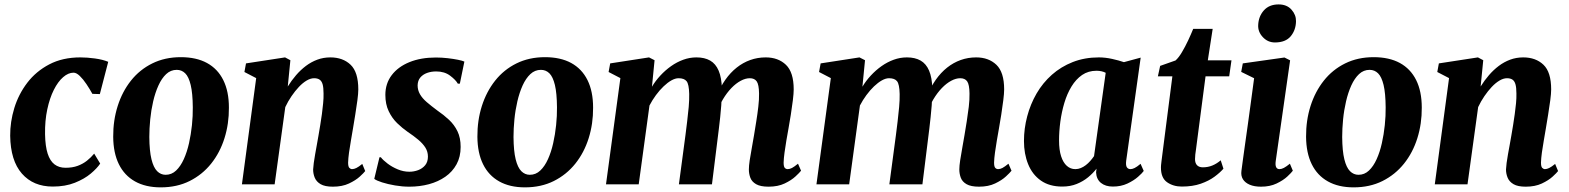

<svg xmlns="http://www.w3.org/2000/svg" viewBox="-20 -814 6930 848"><path d="M213 10Q127 10 76.8 -47.2Q26.5 -104.5 25 -214.5Q24.5 -275.5 43.2 -336.8Q62 -398 100.5 -448.5Q139 -499 197.8 -529.8Q256.5 -560.5 335 -560.5Q364.5 -560.5 399.2 -555.8Q434 -551 458 -541L421 -398.5L388 -399.5Q376.5 -420.5 362 -442.2Q347.5 -464 332.5 -478.5Q317.5 -493 305 -493Q281.5 -493 258.8 -473.2Q236 -453.5 217.8 -417.2Q199.5 -381 188.8 -331Q178 -281 179 -221Q180 -168 190.5 -135.5Q201 -103 220.8 -88Q240.5 -73 269.5 -73Q300 -73 323 -81.5Q346 -90 364 -104.2Q382 -118.5 396 -135.5L422.5 -91.5Q409 -71 380.8 -47.2Q352.5 -23.5 310.5 -6.8Q268.5 10 213 10Z M778.5 -561.5Q847 -561.5 894.2 -535.8Q941.5 -510 966.2 -460.2Q991 -410.5 991 -338.5Q991.5 -267.5 971.5 -203.8Q951.5 -140 912.5 -91.2Q873.5 -42.5 817.5 -14.5Q761.5 13.5 690 13.5Q623 13.5 576.2 -12.8Q529.5 -39 505 -88.8Q480.5 -138.5 480 -210Q479.5 -282 499.8 -345.8Q520 -409.5 558.5 -458Q597 -506.5 652.8 -534Q708.5 -561.5 778.5 -561.5ZM760.5 -505.5Q734 -505.5 714 -486.8Q694 -468 679.8 -436.5Q665.5 -405 656.5 -366.2Q647.5 -327.5 643.5 -286.8Q639.5 -246 639.5 -209Q640 -147 649 -110.5Q658 -74 674 -58Q690 -42 711.5 -42Q738 -42 757.8 -60.8Q777.5 -79.5 791.8 -111Q806 -142.5 814.8 -181.5Q823.5 -220.5 827.8 -261.5Q832 -302.5 831.5 -340Q831 -402.5 822.2 -438.8Q813.5 -475 798 -490.2Q782.5 -505.5 760.5 -505.5Z M1251 -432Q1267.5 -458.5 1287.5 -481.8Q1307.5 -505 1331 -522.8Q1354.5 -540.5 1381.5 -550.5Q1408.5 -560.5 1439 -560.5Q1494.5 -560.5 1528.5 -528Q1562.5 -495.5 1562.5 -419Q1562.5 -401.5 1558.5 -371Q1554.5 -340.5 1549 -307.2Q1543.5 -274 1539 -246.5Q1535 -221.5 1530 -193.8Q1525 -166 1521.5 -140.2Q1518 -114.5 1517.5 -96Q1517.5 -78 1523 -72.5Q1528.5 -67 1535 -67Q1543.5 -67 1553.8 -72Q1564 -77 1580 -90L1593 -58.5Q1587 -50.5 1569 -34Q1551 -17.5 1521.2 -3.5Q1491.5 10.5 1450 10.5Q1415 10.5 1396.2 -0.5Q1377.5 -11.5 1370.2 -29Q1363 -46.5 1363 -65.5Q1363.5 -77 1365.8 -94.2Q1368 -111.5 1371.8 -132.2Q1375.5 -153 1379.5 -175Q1383.5 -197 1387 -217.5Q1390.5 -238.5 1394.5 -262.2Q1398.5 -286 1401.8 -310.5Q1405 -335 1407.2 -358Q1409.5 -381 1409 -401Q1409 -427.5 1404.8 -442Q1400.5 -456.5 1391.2 -462.5Q1382 -468.5 1367.5 -468.5Q1351.5 -468.5 1334.2 -458.2Q1317 -448 1300 -430Q1283 -412 1267.5 -389.2Q1252 -366.5 1240 -341L1193 0H1048.5L1111.5 -469L1059.5 -496L1066.5 -534L1239 -560.5L1262.5 -548Z M2011 -444.5H2002Q1993 -461 1968 -479.8Q1943 -498.5 1906.5 -498.5Q1884.5 -498.5 1866 -491.8Q1847.5 -485 1836.2 -471.5Q1825 -458 1824.5 -437Q1824.5 -416 1834.8 -398Q1845 -380 1864.8 -363Q1884.5 -346 1911.5 -326Q1940 -306.5 1963.2 -284.8Q1986.5 -263 2000.5 -234.2Q2014.5 -205.5 2014.5 -165Q2014.5 -121.5 1996.5 -88.5Q1978.5 -55.5 1947 -33.5Q1915.5 -11.5 1874.8 -0.5Q1834 10.5 1787.5 10.5Q1757 10.5 1724.8 5Q1692.5 -0.5 1667.5 -8.5Q1642.5 -16.5 1633 -24L1656 -119.5H1662Q1672 -106.5 1691.8 -91.5Q1711.5 -76.5 1736.8 -66Q1762 -55.5 1788 -55.5Q1808 -55.5 1826.8 -62.5Q1845.5 -69.5 1857.8 -84.2Q1870 -99 1870 -122.5Q1870 -144 1858.8 -162Q1847.5 -180 1827.2 -197Q1807 -214 1780 -232Q1757 -248 1734.2 -270Q1711.5 -292 1696.8 -322.8Q1682 -353.5 1682 -395Q1682 -445 1710 -482Q1738 -519 1788.2 -539.5Q1838.5 -560 1905 -560Q1931.5 -560 1957.2 -557Q1983 -554 2002.8 -550Q2022.5 -546 2031 -542Z M2387 -561.5Q2455.5 -561.5 2502.8 -535.8Q2550 -510 2574.8 -460.2Q2599.5 -410.5 2599.5 -338.5Q2600 -267.5 2580 -203.8Q2560 -140 2521 -91.2Q2482 -42.5 2426 -14.5Q2370 13.5 2298.5 13.5Q2231.5 13.5 2184.8 -12.8Q2138 -39 2113.5 -88.8Q2089 -138.5 2088.5 -210Q2088 -282 2108.2 -345.8Q2128.5 -409.5 2167 -458Q2205.5 -506.5 2261.2 -534Q2317 -561.5 2387 -561.5ZM2369 -505.5Q2342.5 -505.5 2322.5 -486.8Q2302.5 -468 2288.2 -436.5Q2274 -405 2265 -366.2Q2256 -327.5 2252 -286.8Q2248 -246 2248 -209Q2248.5 -147 2257.5 -110.5Q2266.5 -74 2282.5 -58Q2298.5 -42 2320 -42Q2346.5 -42 2366.2 -60.8Q2386 -79.5 2400.2 -111Q2414.5 -142.5 2423.2 -181.5Q2432 -220.5 2436.2 -261.5Q2440.5 -302.5 2440 -340Q2439.5 -402.5 2430.8 -438.8Q2422 -475 2406.5 -490.2Q2391 -505.5 2369 -505.5Z M2871 -548 2859.5 -431Q2875 -457 2896.5 -480.2Q2918 -503.5 2943.8 -521.8Q2969.5 -540 2997.8 -550.2Q3026 -560.5 3056 -560.5Q3092 -560.5 3116.5 -546.5Q3141 -532.5 3154 -502Q3167 -471.5 3168.5 -422Q3168.5 -414 3168.2 -405Q3168 -396 3167.2 -386.2Q3166.5 -376.5 3165 -367L3145.5 -390Q3161.5 -430.5 3183.8 -462Q3206 -493.5 3233.8 -515.5Q3261.5 -537.5 3293.8 -549Q3326 -560.5 3362 -560.5Q3417 -560.5 3451.2 -527.8Q3485.5 -495 3485.5 -419Q3485.5 -401.5 3481.8 -371.2Q3478 -341 3472.8 -307.5Q3467.5 -274 3462.5 -246.5Q3458 -221.5 3453.2 -193.8Q3448.5 -166 3445 -140.2Q3441.5 -114.5 3441 -96Q3441 -78 3446.2 -72.5Q3451.5 -67 3459 -67Q3468 -67 3478 -72.2Q3488 -77.5 3504.5 -91L3518 -60Q3511.5 -51.5 3493.5 -34.8Q3475.5 -18 3445.8 -3.8Q3416 10.5 3374.5 10.5Q3338.5 10.5 3319.5 -0.5Q3300.5 -11.5 3294 -29Q3287.5 -46.5 3287.5 -65.5Q3287.5 -81 3291.2 -106.2Q3295 -131.5 3300.5 -160.8Q3306 -190 3310.5 -218Q3315 -245.5 3320.2 -278Q3325.5 -310.5 3329.2 -342.5Q3333 -374.5 3332.5 -401Q3332 -440.5 3322.2 -454.5Q3312.5 -468.5 3291.5 -468.5Q3272.5 -468.5 3251.5 -457.2Q3230.5 -446 3210.2 -425Q3190 -404 3173 -375.5Q3156 -347 3145.5 -312.5L3168 -396.5Q3167.5 -374 3165.5 -348Q3163.5 -322 3160.8 -296Q3158 -270 3155 -245.5L3124.5 0H2978.5L3007.5 -217.5Q3011 -246 3015 -278Q3019 -310 3021.8 -341.5Q3024.5 -373 3024 -399Q3023 -442 3012.5 -455.2Q3002 -468.5 2977 -468.5Q2962.5 -468.5 2945.5 -459Q2928.5 -449.5 2910.8 -432.5Q2893 -415.5 2877 -393.8Q2861 -372 2848.5 -348L2801 0H2656.5L2720 -469L2668 -496L2675 -534L2846.5 -560.5Z M3800.5 -548 3789 -431Q3804.5 -457 3826 -480.2Q3847.5 -503.5 3873.2 -521.8Q3899 -540 3927.2 -550.2Q3955.5 -560.5 3985.5 -560.5Q4021.5 -560.5 4046 -546.5Q4070.5 -532.5 4083.5 -502Q4096.5 -471.5 4098 -422Q4098 -414 4097.8 -405Q4097.5 -396 4096.8 -386.2Q4096 -376.5 4094.5 -367L4075 -390Q4091 -430.5 4113.2 -462Q4135.5 -493.5 4163.2 -515.5Q4191 -537.5 4223.2 -549Q4255.5 -560.5 4291.5 -560.5Q4346.5 -560.5 4380.8 -527.8Q4415 -495 4415 -419Q4415 -401.5 4411.2 -371.2Q4407.5 -341 4402.2 -307.5Q4397 -274 4392 -246.5Q4387.5 -221.5 4382.8 -193.8Q4378 -166 4374.5 -140.2Q4371 -114.5 4370.5 -96Q4370.5 -78 4375.8 -72.5Q4381 -67 4388.5 -67Q4397.5 -67 4407.5 -72.2Q4417.5 -77.5 4434 -91L4447.5 -60Q4441 -51.5 4423 -34.8Q4405 -18 4375.2 -3.8Q4345.5 10.5 4304 10.5Q4268 10.5 4249 -0.5Q4230 -11.5 4223.5 -29Q4217 -46.5 4217 -65.5Q4217 -81 4220.8 -106.2Q4224.5 -131.5 4230 -160.8Q4235.5 -190 4240 -218Q4244.5 -245.5 4249.8 -278Q4255 -310.5 4258.8 -342.5Q4262.5 -374.5 4262 -401Q4261.5 -440.5 4251.8 -454.5Q4242 -468.5 4221 -468.5Q4202 -468.5 4181 -457.2Q4160 -446 4139.8 -425Q4119.5 -404 4102.5 -375.5Q4085.5 -347 4075 -312.5L4097.5 -396.5Q4097 -374 4095 -348Q4093 -322 4090.2 -296Q4087.5 -270 4084.5 -245.5L4054 0H3908L3937 -217.5Q3940.5 -246 3944.5 -278Q3948.5 -310 3951.2 -341.5Q3954 -373 3953.5 -399Q3952.5 -442 3942 -455.2Q3931.5 -468.5 3906.5 -468.5Q3892 -468.5 3875 -459Q3858 -449.5 3840.2 -432.5Q3822.5 -415.5 3806.5 -393.8Q3790.5 -372 3778 -348L3730.5 0H3586L3649.5 -469L3597.5 -496L3604.5 -534L3776 -560.5Z M4954 -104Q4951.5 -83.5 4957 -75.2Q4962.5 -67 4973 -67Q4981 -67 4991.2 -72Q5001.5 -77 5017.5 -90.5L5031.5 -59Q5025 -49.5 5006.2 -33Q4987.5 -16.5 4959.2 -3.2Q4931 10 4895 10Q4862.5 10 4842.5 -6.2Q4822.5 -22.5 4821 -52.5L4823 -69Q4808 -49.5 4786 -31.2Q4764 -13 4735.5 -1.5Q4707 10 4671.5 10Q4615 10 4577.2 -16.5Q4539.5 -43 4521 -88.8Q4502.5 -134.5 4502.5 -191Q4502.5 -246.5 4516.8 -300.2Q4531 -354 4558.2 -401Q4585.5 -448 4625.8 -483.8Q4666 -519.5 4718.2 -540Q4770.5 -560.5 4833.5 -560.5Q4861.5 -560.5 4892 -553.8Q4922.5 -547 4944 -539.5L5018 -559.5ZM4863.5 -492.5Q4855 -497 4844.8 -499.2Q4834.5 -501.5 4823 -501.5Q4786.5 -501.5 4759.2 -482.8Q4732 -464 4712.5 -432Q4693 -400 4681 -360Q4669 -320 4663.2 -277Q4657.5 -234 4657.5 -193.5Q4657.5 -152 4666.5 -124Q4675.5 -96 4691.8 -81.5Q4708 -67 4729.5 -67Q4742 -67 4753.5 -71.8Q4765 -76.5 4775.5 -84.5Q4786 -92.5 4795.2 -103Q4804.5 -113.5 4812 -124.5Z M5266.5 -186.5Q5264.5 -169 5262.5 -155.5Q5260.5 -142 5259.2 -131.5Q5258 -121 5258 -111.5Q5258 -93.5 5267 -84.2Q5276 -75 5292.5 -75Q5315 -75 5334.5 -83Q5354 -91 5371.5 -106L5383.5 -69Q5369 -52 5344 -33.5Q5319 -15 5283.2 -2.5Q5247.5 10 5199.5 10Q5162 10 5134.5 -9.2Q5107 -28.5 5107.5 -75.5Q5107.5 -79 5108 -85Q5108.5 -91 5110 -102.8Q5111.5 -114.5 5114 -134.2Q5116.5 -154 5120.5 -185L5158 -477H5094L5104 -523L5172 -547Q5186 -559.5 5200.2 -583.5Q5214.5 -607.5 5227.5 -635.2Q5240.5 -663 5250 -686.5H5336L5314.5 -547.5H5419L5409 -477H5304.5Z M5549.5 10.5Q5520 10.5 5499.5 1.8Q5479 -7 5469.5 -22.5Q5460 -38 5463 -59.5Q5465.5 -80 5469.8 -110.5Q5474 -141 5479.5 -180.2Q5485 -219.5 5491.5 -265.5Q5498 -311.5 5504.8 -362.8Q5511.5 -414 5519 -468.5L5462 -496.5L5469 -534L5653 -560L5678 -547.5L5614.5 -103Q5612 -85 5616.2 -76Q5620.5 -67 5631 -67Q5640 -67 5650.5 -72.5Q5661 -78 5677 -91L5690 -60Q5683.5 -51 5665.5 -34.2Q5647.5 -17.5 5618.2 -3.5Q5589 10.5 5549.5 10.5ZM5611 -626.5Q5579.5 -626.5 5557.5 -650Q5535.5 -673.5 5537 -703Q5538.5 -741.5 5562 -768Q5585.5 -794.5 5627 -794.5Q5663.5 -794.5 5684 -771.5Q5704.5 -748.5 5704 -720.5Q5703.5 -681.5 5680.8 -654Q5658 -626.5 5611 -626.5Z M6047 -561.5Q6115.5 -561.5 6162.8 -535.8Q6210 -510 6234.8 -460.2Q6259.5 -410.5 6259.5 -338.5Q6260 -267.5 6240 -203.8Q6220 -140 6181 -91.2Q6142 -42.5 6086 -14.5Q6030 13.5 5958.5 13.5Q5891.5 13.5 5844.8 -12.8Q5798 -39 5773.5 -88.8Q5749 -138.5 5748.5 -210Q5748 -282 5768.2 -345.8Q5788.5 -409.5 5827 -458Q5865.5 -506.5 5921.2 -534Q5977 -561.5 6047 -561.5ZM6029 -505.5Q6002.5 -505.5 5982.5 -486.8Q5962.5 -468 5948.2 -436.5Q5934 -405 5925 -366.2Q5916 -327.5 5912 -286.8Q5908 -246 5908 -209Q5908.5 -147 5917.5 -110.5Q5926.5 -74 5942.5 -58Q5958.5 -42 5980 -42Q6006.5 -42 6026.2 -60.8Q6046 -79.5 6060.2 -111Q6074.5 -142.5 6083.2 -181.5Q6092 -220.5 6096.2 -261.5Q6100.5 -302.5 6100 -340Q6099.5 -402.5 6090.8 -438.8Q6082 -475 6066.5 -490.2Q6051 -505.5 6029 -505.5Z M6519.5 -432Q6536 -458.5 6556 -481.8Q6576 -505 6599.5 -522.8Q6623 -540.5 6650 -550.5Q6677 -560.5 6707.5 -560.5Q6763 -560.5 6797 -528Q6831 -495.5 6831 -419Q6831 -401.5 6827 -371Q6823 -340.5 6817.5 -307.2Q6812 -274 6807.5 -246.5Q6803.5 -221.5 6798.5 -193.8Q6793.5 -166 6790 -140.2Q6786.5 -114.5 6786 -96Q6786 -78 6791.5 -72.5Q6797 -67 6803.5 -67Q6812 -67 6822.2 -72Q6832.5 -77 6848.5 -90L6861.5 -58.5Q6855.5 -50.5 6837.5 -34Q6819.5 -17.5 6789.8 -3.5Q6760 10.5 6718.5 10.5Q6683.5 10.5 6664.8 -0.5Q6646 -11.5 6638.8 -29Q6631.5 -46.5 6631.5 -65.5Q6632 -77 6634.2 -94.2Q6636.5 -111.5 6640.2 -132.2Q6644 -153 6648 -175Q6652 -197 6655.5 -217.5Q6659 -238.5 6663 -262.2Q6667 -286 6670.2 -310.5Q6673.5 -335 6675.8 -358Q6678 -381 6677.5 -401Q6677.5 -427.5 6673.2 -442Q6669 -456.5 6659.8 -462.5Q6650.5 -468.5 6636 -468.5Q6620 -468.5 6602.8 -458.2Q6585.5 -448 6568.5 -430Q6551.5 -412 6536 -389.2Q6520.5 -366.5 6508.5 -341L6461.5 0H6317L6380 -469L6328 -496L6335 -534L6507.5 -560.5L6531 -548Z"/></svg>

Font: Merriweather 36pt ExtraBold
Style: Italic
Weight: 800
Italic angle: -7.8°
Version: Version 2.101